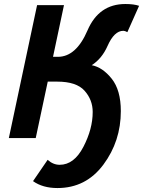

<svg xmlns="http://www.w3.org/2000/svg" viewBox="-20 -702 727 976"><path d="M270.5 -287.1H222.7L161.6 0H24.9L168.5 -675.8H305.2L249.5 -413.1H273.9Q367.2 -413.1 424.8 -547.4Q482.4 -681.6 617.2 -681.6Q660.6 -681.6 687 -672.4L627.4 -538.6Q615.2 -545.4 606.9 -545.4Q560.5 -545.4 526.4 -467.8Q498 -403.8 446.3 -370.6Q501.5 -359.9 547.9 -301.8Q594.2 -243.7 594.2 -137.2Q594.2 15.6 505.6 134.8Q417 253.9 272 253.9Q197.3 253.9 147.9 218.8L222.2 110.4Q250 135.7 283.2 135.7Q356.4 135.7 403.8 44.7Q451.2 -46.4 451.2 -132.8Q451.2 -194.3 409.9 -240.7Q368.7 -287.1 270.5 -287.1Z"/></svg>

Font: Cadman
Style: Bold Italic
Weight: 700
Italic angle: -12°
Designer: Paul James MIller
Foundry: High-Logic / Made with FontCreator
Version: Version 2.114;March 28, 2021;FontCreator 13.0.0.2683 64-bit